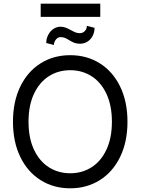

<svg xmlns="http://www.w3.org/2000/svg" viewBox="-20 -1018 767 1048"><path d="M363.3 9.8Q272.5 9.8 201.7 -34.7Q130.9 -79.1 90.8 -161.4Q50.8 -243.7 50.8 -353.5Q50.8 -463.4 90.8 -545.7Q130.9 -627.9 201.7 -672.4Q272.5 -716.8 363.3 -716.8Q453.6 -716.8 524.7 -672.4Q595.7 -627.9 635.7 -545.7Q675.8 -463.4 675.8 -353.5Q675.8 -243.7 635.7 -161.4Q595.7 -79.1 524.7 -34.7Q453.6 9.8 363.3 9.8ZM363.3 -634.8Q298.3 -634.8 246.8 -602.1Q195.3 -569.3 165.5 -505.9Q135.7 -442.4 135.7 -353.5Q135.7 -264.6 165.5 -201.2Q195.3 -137.7 246.8 -105Q298.3 -72.3 363.3 -72.3Q428.2 -72.3 479.7 -105Q531.2 -137.7 561 -201.2Q590.8 -264.6 590.8 -353.5Q590.8 -442.4 561 -505.9Q531.2 -569.3 479.7 -602.1Q428.2 -634.8 363.3 -634.8ZM416 -779.3Q398.4 -779.3 385.5 -784.4Q372.6 -789.6 357.4 -798.8Q344.7 -807.1 334.2 -811.3Q323.7 -815.4 310.5 -815.4Q295.9 -815.4 285.2 -802.2Q274.4 -789.1 274.4 -772.5L232.4 -783.2Q232.4 -806.2 242.7 -826.7Q252.9 -847.2 270.8 -859.6Q288.6 -872.1 310.5 -872.1Q324.7 -872.1 336.7 -867.7Q348.6 -863.3 365.2 -854.5Q380.9 -845.7 391.8 -841.3Q402.8 -836.9 416 -836.9Q431.6 -836.9 442.9 -848.4Q454.1 -859.9 454.1 -877L496.1 -866.2Q496.1 -842.8 486.1 -822.8Q476.1 -802.7 457.8 -791Q439.5 -779.3 416 -779.3ZM527.3 -925.8H202.1V-998H527.3Z"/></svg>

Font: Pretendard
Style: Regular
Weight: 400
Designer: Base glyphs from Inter by Rasmus Andersson; Hangeul glyphs from Noto Sans CJK(Source Han Sans) by Jang Soo-young and Kan
Foundry: Kil Hyung-jin
Version: Version 1.309